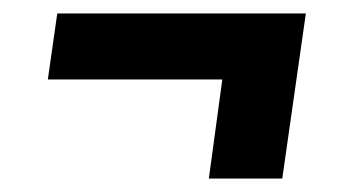

<svg xmlns="http://www.w3.org/2000/svg" viewBox="-20 -394 508 285"><path d="M399 -129H290L310 -276H51L65 -374H434Z"/></svg>

Font: Fira Sans Condensed Medium
Style: Italic
Weight: 500
Width: 3
Italic angle: -8°
Designer: bBox Type GmbH & Carrois Corporate GbR & Edenspiekermann AG
Foundry: bBox Type GmbH & Carrois Corporate GbR & Edenspiekermann AG
Version: Version 4.301